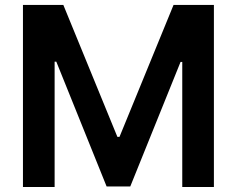

<svg xmlns="http://www.w3.org/2000/svg" viewBox="-20 -747 946 767"><path d="M233 -727.3 448.9 -200.3H457.4L673.3 -727.3H834.5V0H708.1V-499.6H701.3L500.4 -2.1H405.9L204.9 -500.7H198.2V0H71.7V-727.3Z"/></svg>

Font: Interop SemBd
Style: Regular
Weight: 600
Designer: Rasmus Andersson, Google, Jang Haemin
Foundry: jhaemin
Version: Version 1.008